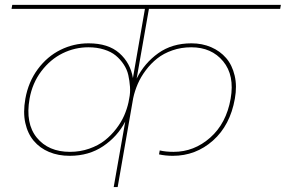

<svg xmlns="http://www.w3.org/2000/svg" viewBox="-20 -760 1161 780"><path d="M441.9 0 488.8 -266.1Q457.5 -205.6 399.4 -166.3Q341.3 -127 263.2 -127Q216.8 -127 179.4 -142.6Q142.1 -158.2 117.2 -187.7Q92.3 -217.3 82.8 -260.5Q73.2 -303.7 83 -358.9Q95.2 -427.2 133.5 -479Q171.9 -530.8 225.6 -557.4Q279.3 -584 339.8 -584Q419.9 -584 464.8 -544.2Q509.8 -504.4 520 -442.9L568.8 -724.1H26.9L29.8 -740.2H1121.1L1118.2 -724.1H585L535.2 -440.9Q566.9 -503.9 623 -543.9Q679.2 -584 757.8 -584Q801.3 -584 837.6 -568.4Q874 -552.7 898.7 -524.2Q923.3 -495.6 933.3 -452.9Q943.4 -410.2 934.1 -358.9Q915 -251 845.2 -189Q775.4 -127 682.1 -127Q652.3 -127 626 -132.8L628.9 -148.9Q653.3 -143.1 685.1 -143.1Q768.6 -143.1 834 -200.9Q899.4 -258.8 917 -358.9Q933.6 -454.1 886.5 -511Q839.4 -567.9 756.8 -567.9Q715.8 -567.9 680.2 -555.4Q644.5 -543 618.7 -522.5Q592.8 -502 572.3 -474.6Q551.8 -447.3 539.6 -418.9Q527.3 -390.6 521 -360.8L458 0ZM264.2 -143.1Q305.7 -143.1 342.5 -156Q379.4 -168.9 405.5 -189.5Q431.6 -210 452.1 -236.8Q472.7 -263.7 484.4 -290.5Q496.1 -317.4 502 -344.2L504.9 -359.9Q509.8 -382.8 508.1 -407.5Q506.3 -432.1 501.2 -455.1Q496.1 -478 482.4 -498.5Q468.8 -519 450.2 -534.4Q431.6 -549.8 402.8 -558.8Q374 -567.9 338.9 -567.9Q284.2 -567.9 234.4 -543.5Q184.6 -519 147.9 -470.7Q111.3 -422.4 100.1 -358.9Q82.5 -258.3 129.6 -200.7Q176.8 -143.1 264.2 -143.1Z"/></svg>

Font: SVN-Poppins Thin
Style: Italic
Weight: 100
Italic angle: -10°
Designer: Ninad Kale (Devanagari), Jonny Pinhorn (Latin)
Foundry: Indian Type Foundry
Version: Version 3.002 2017